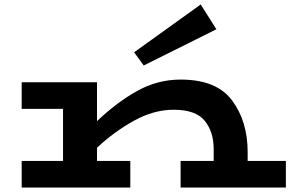

<svg xmlns="http://www.w3.org/2000/svg" viewBox="-20 -839 1303 859"><path d="M1259 -119V0H788V-119H936V-172Q936 -249 896 -298.5Q856 -348 757 -348Q668 -348 579.5 -299Q491 -250 414 -178V-119H563V0H77V-119H262V-352H77V-471H414V-297Q502 -381 593.5 -432Q685 -483 788 -483Q949 -483 1018.5 -389.5Q1088 -296 1088 -158V-119ZM623 -546 948 -708 878 -819 580 -605Z"/></svg>

Font: BioRhyme Expanded ExtraBold
Style: Regular
Weight: 800
Width: 7
Designer: Aoife Mooney
Foundry: Aoife Mooney Type
Version: Version 1.000